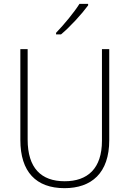

<svg xmlns="http://www.w3.org/2000/svg" viewBox="-20 -970 674 1000"><path d="M439 -942V-950H394C365 -904 315 -844 272 -799V-791H298C346 -831 406 -897 439 -942ZM549 -240V-714H511V-237C511 -92 436 -26 317 -26C194 -26 124 -95 124 -243V-714H86V-241C86 -75 168 10 316 10C456 10 549 -68 549 -240Z"/></svg>

Font: Noto Sans Devanagari UI SemiCondensed ExtraLight
Style: Regular
Weight: 200
Width: 4
Designer: Jelle Bosma - Monotype Design Team
Foundry: Monotype Imaging Inc.
Version: Version 2.004